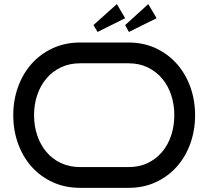

<svg xmlns="http://www.w3.org/2000/svg" viewBox="-20 -905 1004 925"><path d="M919.9 -350.1Q919.9 -277.3 897 -213.4Q874 -149.4 831.8 -102.1Q789.6 -54.7 730.5 -27.3Q671.4 0 599.1 0H366.2Q293.5 0 233.9 -27.3Q174.3 -54.7 132.1 -102.1Q89.8 -149.4 66.9 -213.4Q43.9 -277.3 43.9 -350.1Q43.9 -422.4 66.9 -486.1Q89.8 -549.8 132.1 -597.4Q174.3 -645 233.9 -672.6Q293.5 -700.2 366.2 -700.2H599.1Q671.4 -700.2 730.5 -672.6Q789.6 -645 831.8 -597.4Q874 -549.8 897 -486.1Q919.9 -422.4 919.9 -350.1ZM819.8 -350.1Q819.8 -401.9 804.7 -447.3Q789.6 -492.7 761 -526.6Q732.4 -560.5 691.7 -580.3Q650.9 -600.1 599.1 -600.1H366.2Q314.5 -600.1 273.2 -580.3Q231.9 -560.5 203.4 -526.6Q174.8 -492.7 159.4 -447.3Q144 -401.9 144 -350.1Q144 -298.3 159.4 -252.7Q174.8 -207 203.4 -173.1Q231.9 -139.2 273.2 -119.6Q314.5 -100.1 366.2 -100.1H599.1Q650.9 -100.1 691.7 -119.6Q732.4 -139.2 761 -173.1Q789.6 -207 804.7 -252.7Q819.8 -298.3 819.8 -350.1ZM583 -817.4 450.2 -751 430.2 -784.2 543 -885.3ZM734.4 -817.4 601.1 -751 583 -784.2 694.3 -885.3Z"/></svg>

Font: Bruno Ace
Style: Regular
Weight: 400
Designer: Astigmatic (AOETI)
Foundry: Astigmatic (AOETI)
Version: Version 1.000